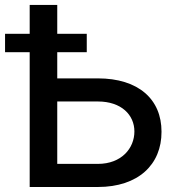

<svg xmlns="http://www.w3.org/2000/svg" viewBox="-38 -747 719 767"><path d="M353 -433.9H190.7V-538.4H308.6V-611.9H190.7V-727.3H80.6V-611.9H-17.8V-538.4H80.6V0H353C514.9 0 607.6 -90.2 607.2 -220.5C607.6 -350.5 514.9 -433.9 353 -433.9ZM190.7 -92.3V-341.6H353C447.1 -341.6 498.9 -287.6 498.9 -221.9C498.9 -154.5 447.1 -92.3 353 -92.3Z"/></svg>

Font: Magic Ui Pro Medium
Style: Regular
Weight: 500
Designer: Stefan Endress, Andreas Faust
Version: Version 1.000;FEAKit 1.0